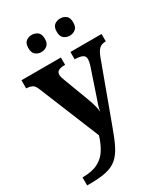

<svg xmlns="http://www.w3.org/2000/svg" viewBox="-236 -856 1051 1202"><g transform="rotate(-30 289.5 -255.0)"><path d="M27 182Q97 182 139.5 160Q182 138 207 98Q232 58 248 5L68 -435Q57 -461 41 -468.5Q25 -476 4 -477H0V-536H285V-483H282Q254 -483 238 -475Q222 -467 222 -446Q222 -438 225.5 -426.5Q229 -415 232 -407L301 -224Q315 -186 321 -162Q327 -138 329 -118Q331 -139 339.5 -165Q348 -191 351 -198L417 -394Q421 -404 424 -419Q427 -434 427 -443Q427 -465 409 -473.5Q391 -482 358 -483H354V-536H579V-483H575Q547 -482 530.5 -466.5Q514 -451 499 -410L348 0Q322 73 298.5 119.5Q275 166 244 192.5Q213 219 165.5 229.5Q118 240 44 240H27ZM403 -626Q379 -626 361 -640Q343 -654 343 -688Q343 -723 361 -736.5Q379 -750 403 -750Q426 -750 444 -736.5Q462 -723 462 -688Q462 -654 444 -640Q426 -626 403 -626ZM197 -626Q174 -626 156 -640Q138 -654 138 -688Q138 -723 156 -736.5Q174 -750 197 -750Q220 -750 238.5 -736.5Q257 -723 257 -688Q257 -654 238.5 -640Q220 -626 197 -626Z"/></g></svg>

Font: Noto Serif Thai
Style: Bold
Weight: 700
Designer: Monotype Design Team
Foundry: Monotype Imaging Inc.
Version: Version 2.002; ttfautohint (v1.8.4.7-5d5b)